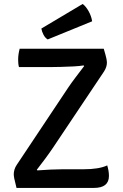

<svg xmlns="http://www.w3.org/2000/svg" viewBox="-20 -922 602 942"><path d="M314.5 -492Q330 -515 350.8 -542.5Q371.5 -570 393 -598L390 -601Q373.5 -598 342.2 -596.2Q311 -594.5 280 -593.8Q249 -593 234 -593H73Q70.5 -602.5 69.8 -611.5Q69 -620.5 69 -629Q69 -654.5 76.5 -683H489Q499.5 -647.5 502 -634.8Q504.5 -622 504.5 -614.5Q504.5 -593.5 490.5 -571.5L239.5 -196.5Q223 -172 201.5 -143Q180 -114 160.5 -89L163.5 -86Q195.5 -88.5 228.2 -90Q261 -91.5 284.5 -91.5H388.5Q466 -91.5 506 -110.5Q509.5 -99.5 512 -86Q514.5 -72.5 514.5 -59Q514.5 0 441 0H61Q52 -35 49.8 -47.2Q47.5 -59.5 47.5 -67.5Q47.5 -78 51 -90Q54.5 -102 62 -113ZM385.5 -902.5Q401 -891.5 414.8 -867Q428.5 -842.5 432 -817.5L214 -728.5Q201.5 -736 193.2 -752Q185 -768 183 -782Z"/></svg>

Font: Signika SC
Style: Regular
Weight: 400
Designer: Anna Giedryś
Foundry: Anna Giedryś
Version: Version 2.000; ttfautohint (v1.8.3) -l 8 -r 50 -G 200 -x 9 -